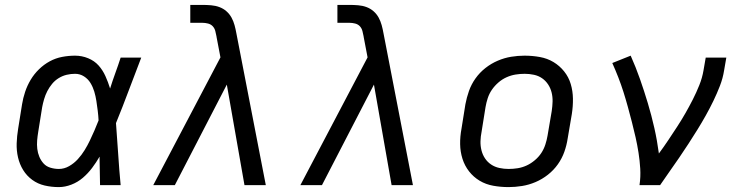

<svg xmlns="http://www.w3.org/2000/svg" viewBox="-20 -755 3040 783"><path d="M220 8Q190 8 162 1.5Q134 -5 111.5 -21.5Q89 -38 74.5 -61.5Q60 -85 53.5 -113Q47 -141 48 -170.5Q49 -200 54 -230L70 -330Q74 -355 82.5 -380.5Q91 -406 105 -429.5Q119 -453 139 -472.5Q159 -492 183 -505Q207 -518 233.5 -523Q260 -528 286 -528Q314 -528 339.5 -517.5Q365 -507 382 -488Q399 -469 410 -444.5Q421 -420 429 -394Q439 -426 450.5 -457.5Q462 -489 472 -520H556Q530 -453 505 -386Q480 -319 453 -253Q458 -190 462 -126.5Q466 -63 472 0H388Q387 -28 387 -56Q387 -84 386 -113L387 -114Q386 -115 386 -115Q386 -115 386 -116Q372 -92 355.5 -70Q339 -48 318 -30Q297 -12 271 -2Q245 8 220 8ZM220 -66Q242 -66 262 -77.5Q282 -89 297.5 -106Q313 -123 325 -142.5Q337 -162 346.5 -182Q356 -202 365 -222.5Q374 -243 382 -264Q381 -284 378.5 -304Q376 -324 373 -343.5Q370 -363 364.5 -381.5Q359 -400 349 -416.5Q339 -433 322.5 -443.5Q306 -454 286 -454Q269 -454 252 -450Q235 -446 219.5 -436.5Q204 -427 192.5 -413Q181 -399 173 -383.5Q165 -368 160 -351Q155 -334 152 -318L136 -218Q133 -200 131.5 -182.5Q130 -165 132 -148Q134 -131 140.5 -115.5Q147 -100 158 -88Q169 -76 186 -71Q203 -66 220 -66Z M605 0 879 -521 863 -605V-606Q861 -617 858 -628.5Q855 -640 847.5 -648Q840 -656 828.5 -659Q817 -662 805 -662H756V-735H805Q823 -735 841 -733.5Q859 -732 875 -726Q891 -720 903.5 -709Q916 -698 924 -683.5Q932 -669 936.5 -652.5Q941 -636 944 -619L1064 0H977L905 -410L693 0Z M1205 0 1479 -521 1463 -605V-606Q1461 -617 1458 -628.5Q1455 -640 1447.5 -648Q1440 -656 1428.5 -659Q1417 -662 1405 -662H1356V-735H1405Q1423 -735 1441 -733.5Q1459 -732 1475 -726Q1491 -720 1503.5 -709Q1516 -698 1524 -683.5Q1532 -669 1536.5 -652.5Q1541 -636 1544 -619L1664 0H1577L1505 -410L1293 0Z M2054 8Q2022 8 1991.5 2.5Q1961 -3 1936 -18Q1911 -33 1893 -56Q1875 -79 1866 -107.5Q1857 -136 1856.5 -167Q1856 -198 1862 -230L1878 -330Q1883 -357 1892.5 -384Q1902 -411 1919 -435Q1936 -459 1959.5 -477.5Q1983 -496 2010 -507.5Q2037 -519 2064.5 -523.5Q2092 -528 2119 -528Q2151 -528 2181.5 -522.5Q2212 -517 2237 -502Q2262 -487 2280.5 -464Q2299 -441 2307.5 -412.5Q2316 -384 2316.5 -353Q2317 -322 2312 -290L2295 -190Q2291 -163 2281.5 -136Q2272 -109 2255 -85Q2238 -61 2214.5 -42.5Q2191 -24 2164 -12.5Q2137 -1 2109 3.5Q2081 8 2054 8ZM2054 -66Q2073 -66 2091.5 -69Q2110 -72 2127.5 -80Q2145 -88 2161 -101.5Q2177 -115 2187.5 -131Q2198 -147 2204 -165.5Q2210 -184 2213 -202L2230 -302Q2233 -322 2233.5 -341Q2234 -360 2229.5 -378Q2225 -396 2215 -411Q2205 -426 2190.5 -436Q2176 -446 2157.5 -450Q2139 -454 2120 -454Q2101 -454 2082.5 -451Q2064 -448 2046 -440Q2028 -432 2012.5 -418.5Q1997 -405 1986 -389Q1975 -373 1969 -354.5Q1963 -336 1960 -318L1944 -218Q1940 -198 1939.5 -179Q1939 -160 1943.5 -142Q1948 -124 1958 -109Q1968 -94 1983 -84Q1998 -74 2016.5 -70Q2035 -66 2054 -66Z M2588 0Q2593 -34 2591 -67Q2589 -100 2584 -132Q2579 -164 2572 -195Q2565 -226 2557 -257Q2549 -288 2540.5 -319Q2532 -350 2522.5 -380Q2513 -410 2501.5 -439.5Q2490 -469 2477 -498L2552 -528Q2573 -481 2590 -432.5Q2607 -384 2622 -334Q2637 -284 2648.5 -233Q2660 -182 2667 -129Q2687 -156 2705 -183Q2723 -210 2741 -237.5Q2759 -265 2775 -293Q2791 -321 2805.5 -349.5Q2820 -378 2832 -408Q2844 -438 2849 -468L2858 -520H2942L2933 -468Q2928 -436 2916 -405Q2904 -374 2889.5 -344Q2875 -314 2858.5 -284.5Q2842 -255 2824 -226Q2806 -197 2787.5 -168.5Q2769 -140 2749.5 -111.5Q2730 -83 2710.5 -55.5Q2691 -28 2672 0Z"/></svg>

Font: Iosevka Aile Oblique
Style: Regular
Weight: 400
Italic angle: -9°
Designer: Belleve Invis
Foundry: Belleve Invis
Version: Version 31.1.0; ttfautohint (v1.8.4)